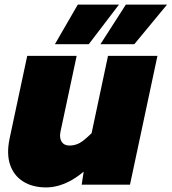

<svg xmlns="http://www.w3.org/2000/svg" viewBox="-20 -807 750 839"><path d="M315 -563 244 -230Q239 -204 249.5 -187.5Q260 -171 283 -171Q316 -171 342.5 -191.5Q369 -212 410 -255L391 -100Q335 -41 283 -14.5Q231 12 182 12Q122 12 81 -14Q40 -40 24 -87.5Q8 -135 22 -202L99 -563ZM668 -563 548 0H337L348 -73L452 -563ZM220 -614 320 -787H500L368 -614ZM419 -614 530 -787H710L567 -614Z"/></svg>

Font: Azeret Mono Thin Black
Style: Italic
Weight: 900
Italic angle: -12°
Version: Version 1.002